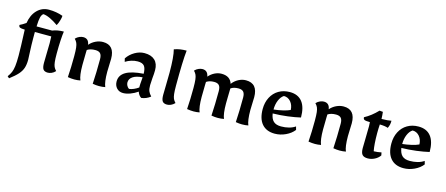

<svg xmlns="http://www.w3.org/2000/svg" viewBox="-49 -1146 4337 1865"><g transform="rotate(15 2120.0 -213.0)"><path d="M47 143Q67 116 77.5 91.5Q88 67 93 28.5Q98 -10 98 -77Q98 -153 90 -337Q52 -338 40.5 -344Q29 -350 29 -368Q57 -381 90 -404Q103 -487 151 -536Q199 -585 269 -585Q343 -585 409 -561Q409 -543 399.5 -511.5Q390 -480 378 -460Q333 -492 293.5 -510Q254 -528 226 -529Q210 -518 202.5 -489Q195 -460 193 -397H349Q398 -417 462 -417Q457 -388 453.5 -327.5Q450 -267 450 -192Q450 -137 453.5 -108Q457 -79 464.5 -62Q472 -45 489 -27Q472 -8 451.5 0.5Q431 9 414 9Q381 9 367.5 -9Q354 -27 354 -73Q354 -110 356 -178Q358 -242 358 -272Q358 -298 356 -340H191V-278Q191 -212 195 -134Q198 -92 198 -63Q198 -14 186.5 20.5Q175 55 147 86.5Q119 118 65 159Z M614 0Q621 -100 621 -213Q621 -268 617.5 -297Q614 -326 606.5 -343Q599 -360 582 -378Q600 -397 621 -405.5Q642 -414 659 -414Q714 -414 722 -354Q748 -384 784 -401Q820 -418 857 -418Q974 -418 974 -280L972 -217L970 -150Q970 -45 990 0Q962 6 927 6Q899 6 864 0Q871 -114 871 -248Q871 -288 855.5 -305.5Q840 -323 805 -323Q755 -323 723 -302L722 -273Q720 -203 720 -150Q720 -45 740 0Q711 6 680 6Q649 6 614 0Z M1082 -83Q1082 -145 1140 -179.5Q1198 -214 1317 -222Q1316 -277 1297 -300Q1278 -323 1231 -323Q1200 -323 1167.5 -313Q1135 -303 1109 -286L1101 -319Q1130 -363 1177.5 -390.5Q1225 -418 1274 -418Q1342 -418 1378.5 -383.5Q1415 -349 1415 -284Q1415 -248 1410 -203Q1406 -155 1406 -132Q1406 -94 1414 -73Q1422 -52 1445 -27Q1405 5 1354 11Q1326 -8 1316 -42Q1280 -17 1241.5 -3Q1203 11 1171 11Q1131 11 1106.5 -15.5Q1082 -42 1082 -83ZM1310 -82V-89Q1310 -118 1313 -146L1316 -186Q1254 -182 1220 -159.5Q1186 -137 1186 -100Q1186 -84 1194.5 -68Q1203 -52 1217 -43Q1239 -45 1264 -56Q1289 -67 1310 -82Z M1553 -73Q1553 -104 1555 -172Q1557 -248 1557 -297Q1557 -458 1538 -527Q1569 -538 1597.5 -542.5Q1626 -547 1662 -547Q1650 -441 1650 -192Q1650 -137 1653.5 -108Q1657 -79 1664.5 -62Q1672 -45 1689 -27Q1671 -8 1650.5 0.5Q1630 9 1613 9Q1580 9 1566.5 -9Q1553 -27 1553 -73Z M1813 0Q1820 -100 1820 -213Q1820 -268 1816.5 -297Q1813 -326 1805.5 -343Q1798 -360 1781 -378Q1799 -397 1820 -405.5Q1841 -414 1858 -414Q1911 -414 1921 -355Q1947 -385 1980.5 -401.5Q2014 -418 2049 -418Q2136 -418 2158 -346Q2184 -380 2220 -399Q2256 -418 2294 -418Q2413 -418 2413 -280L2411 -217L2409 -150Q2409 -45 2429 0Q2401 6 2366 6Q2338 6 2303 0Q2310 -114 2310 -248Q2310 -288 2294.5 -305.5Q2279 -323 2244 -323Q2196 -323 2167 -302Q2167 -274 2165 -214L2164 -150Q2164 -45 2184 0Q2156 6 2121 6Q2093 6 2058 0Q2065 -114 2065 -248Q2065 -288 2049.5 -305.5Q2034 -323 1999 -323Q1953 -323 1922 -302L1921 -273Q1919 -203 1919 -150Q1919 -45 1939 0Q1910 6 1879 6Q1848 6 1813 0Z M2522 -191Q2522 -257 2549 -309Q2576 -361 2624.5 -389.5Q2673 -418 2736 -418Q2818 -418 2860.5 -364.5Q2903 -311 2903 -207Q2849 -194 2774.5 -184.5Q2700 -175 2627 -174Q2635 -121 2661 -97Q2687 -73 2737 -73Q2779 -73 2815.5 -82.5Q2852 -92 2879 -111L2888 -78Q2857 -38 2804 -13.5Q2751 11 2696 11Q2612 11 2567 -41Q2522 -93 2522 -191ZM2788 -252Q2786 -301 2758.5 -333.5Q2731 -366 2689 -366Q2660 -348 2642.5 -306.5Q2625 -265 2625 -213Q2671 -218 2716 -228.5Q2761 -239 2788 -252Z M3034 0Q3041 -100 3041 -213Q3041 -268 3037.5 -297Q3034 -326 3026.5 -343Q3019 -360 3002 -378Q3020 -397 3041 -405.5Q3062 -414 3079 -414Q3134 -414 3142 -354Q3168 -384 3204 -401Q3240 -418 3277 -418Q3394 -418 3394 -280L3392 -217L3390 -150Q3390 -45 3410 0Q3382 6 3347 6Q3319 6 3284 0Q3291 -114 3291 -248Q3291 -288 3275.5 -305.5Q3260 -323 3225 -323Q3175 -323 3143 -302L3142 -273Q3140 -203 3140 -150Q3140 -45 3160 0Q3131 6 3100 6Q3069 6 3034 0Z M3559 -76Q3559 -106 3561 -174Q3563 -248 3563 -297Q3563 -317 3561 -337Q3520 -337 3506.5 -343Q3493 -349 3493 -368Q3561 -404 3623 -469L3657 -466Q3661 -432 3662 -396Q3729 -397 3760 -404Q3760 -381 3756 -363.5Q3752 -346 3743 -328Q3714 -339 3660 -340Q3657 -298 3657 -252Q3657 -138 3670 -73Q3710 -74 3746 -82L3752 -53Q3733 -25 3699.5 -8Q3666 9 3631 9Q3592 9 3575.5 -10Q3559 -29 3559 -76Z M3816 -191Q3816 -257 3843 -309Q3870 -361 3918.5 -389.5Q3967 -418 4030 -418Q4112 -418 4154.5 -364.5Q4197 -311 4197 -207Q4143 -194 4068.5 -184.5Q3994 -175 3921 -174Q3929 -121 3955 -97Q3981 -73 4031 -73Q4073 -73 4109.5 -82.5Q4146 -92 4173 -111L4182 -78Q4151 -38 4098 -13.5Q4045 11 3990 11Q3906 11 3861 -41Q3816 -93 3816 -191ZM4082 -252Q4080 -301 4052.5 -333.5Q4025 -366 3983 -366Q3954 -348 3936.5 -306.5Q3919 -265 3919 -213Q3965 -218 4010 -228.5Q4055 -239 4082 -252Z"/></g></svg>

Font: Mirza Medium
Style: Regular
Weight: 500
Designer: Arabic design by Kourosh Beigpour, Latin design by Eduardo Tunni, engineering by Lasse Fister
Version: Version 1.0010g